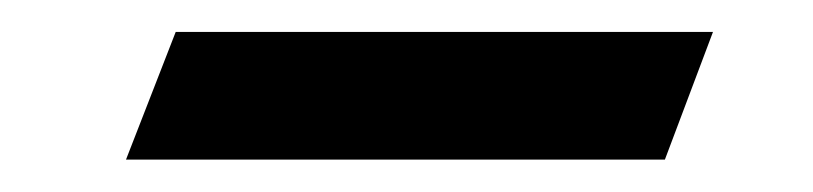

<svg xmlns="http://www.w3.org/2000/svg" viewBox="-20 -428 504 119"><path d="M421.9 -408.2 392.1 -329.1H58.1L88.9 -408.2Z"/></svg>

Font: Redressed
Style: Regular
Weight: 400
Designer: Astigmatic (AOETI)
Foundry: Astigmatic (AOETI)
Version: Version 1.001